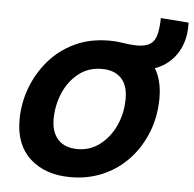

<svg xmlns="http://www.w3.org/2000/svg" viewBox="-48 -662 728 719"><g transform="rotate(5 316.5 -302.5)"><path d="M344 -513Q437 -513 493 -461Q549 -409 549 -316Q549 -247 526 -188Q503 -129 462 -84.5Q421 -40 365 -15.5Q309 9 243 9Q148 9 91 -42.5Q34 -94 34 -188Q34 -250 55.5 -308Q77 -366 117 -412.5Q157 -459 214 -486Q271 -513 344 -513ZM260 -98Q307 -98 344 -126.5Q381 -155 402 -201.5Q423 -248 423 -302Q423 -352 397.5 -378.5Q372 -405 325 -405Q274 -405 237 -375.5Q200 -346 180.5 -299.5Q161 -253 161 -202Q161 -153 186.5 -125.5Q212 -98 260 -98ZM448 -504Q492 -504 509.5 -526.5Q527 -549 528 -614L633 -606Q635 -549 614 -506.5Q593 -464 553 -439.5Q513 -415 459 -415H411L385 -510Q398 -508 416.5 -506Q435 -504 448 -504Z"/></g></svg>

Font: Livvic SemiBold
Style: Italic
Weight: 600
Italic angle: -10°
Designer: Jacques Le Bailly, Baron von Fonthausen
Version: Version 1.001; ttfautohint (v1.8.2)